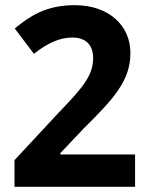

<svg xmlns="http://www.w3.org/2000/svg" viewBox="-20 -815 575 742"><path d="M502 -93V-218H213V-223L304 -319C419 -433 484 -503 484 -610C484 -718 399 -795 269 -795C155 -795 94 -751 37 -705L111 -607C163 -648 210 -670 260 -670C308 -670 340 -644 340 -591C340 -526 304 -480 207 -380L36 -196V-93Z"/></svg>

Font: Noto Sans Kannada UI SemiCondensed
Style: Bold
Weight: 700
Width: 4
Designer: Jelle Bosma - Monotype Design Team
Foundry: Monotype Imaging Inc.
Version: Version 2.005